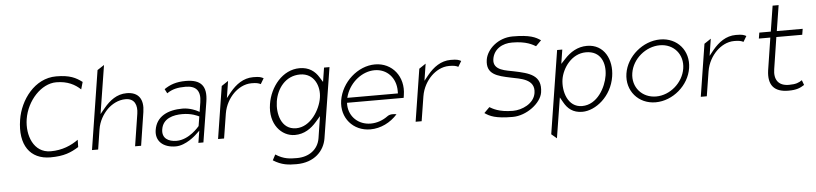

<svg xmlns="http://www.w3.org/2000/svg" viewBox="-47 -901 5807 1367"><g transform="rotate(-5 2856.5 -217.5)"><path d="M92 -290C63 -110 140 -4 284 -4C382 -4 432 -26 487 -60L488 -112C438 -76 373 -47 290 -47C167 -47 121 -176 139 -290C160 -421 264 -533 371 -533C453 -533 506 -503 544 -467L559 -519C515 -552 472 -575 374 -575C220 -575 114 -429 92 -290Z M583 -30H627L649 -171C658 -230 688 -279 722 -313C753 -343 799 -370 852 -370C918 -370 936 -319 927 -260L891 -30H934L971 -268C985 -357 950 -412 864 -412C793 -412 742 -371 700 -321L666 -280L721 -626L672 -594Z M1047 -132C1035 -55 1089 -4 1180 -4C1253 -4 1325 -72 1325 -72L1356 -101L1342 -15H1378L1424 -302C1442 -414 1398 -462 1291 -462C1221 -462 1177 -445 1136 -417L1152 -386C1191 -413 1231 -421 1285 -421C1359 -421 1394 -385 1381 -302L1370 -234L1351 -244C1351 -244 1304 -268 1251 -268C1145 -268 1062 -229 1047 -132ZM1094 -133C1106 -211 1181 -229 1245 -229C1313 -229 1354 -207 1365 -202L1354 -134C1350 -130 1280 -43 1189 -43C1130 -43 1084 -70 1094 -133Z M1484 -30H1527L1555 -206C1565 -266 1594 -314 1628 -348C1659 -378 1703 -405 1756 -405C1790 -405 1806 -401 1821 -393L1845 -433C1827 -442 1818 -447 1771 -447C1700 -447 1647 -406 1605 -356L1572 -315L1591 -436L1543 -404Z M1874 -246C1851 -103 1937 -11 2032 -11C2099 -11 2149 -46 2188 -91L2221 -129L2197 26C2184 107 2118 154 2032 154C1983 154 1938 153 1880 115L1859 155C1919 193 1967 197 2025 197C2155 197 2225 118 2239 32L2319 -471H2280L2264 -370L2242 -405C2216 -448 2174 -482 2106 -482C1983 -482 1893 -367 1874 -246ZM1924 -260C1938 -350 2000 -437 2105 -437C2208 -437 2245 -339 2232 -260C2219 -175 2148 -58 2045 -58C1936 -58 1911 -177 1924 -260Z M2381 -227C2362 -104 2448 -4 2571 -4C2645 -4 2715 -39 2765 -95C2747 -99 2719 -101 2700 -87C2665 -61 2622 -45 2577 -45C2490 -45 2425 -106 2421 -189V-207H2826L2829 -227C2850 -357 2766 -462 2643 -462C2520 -462 2402 -357 2381 -227ZM2426 -242 2432 -262C2463 -354 2549 -421 2637 -421C2725 -421 2788 -353 2788 -261V-242Z M2896 -30H2939L2967 -206C2977 -266 3006 -314 3040 -348C3071 -378 3115 -405 3168 -405C3202 -405 3218 -401 3233 -393L3257 -433C3239 -442 3230 -447 3183 -447C3112 -447 3059 -406 3017 -356L2984 -315L3003 -436L2955 -404Z M3439 -426C3423 -322 3503 -304 3599 -284C3664 -270 3773 -260 3757 -160C3745 -84 3657 -47 3594 -47C3491 -47 3448 -77 3428 -88L3389 -49C3425 -24 3465 -4 3588 -4C3687 -4 3792 -84 3804 -160C3823 -283 3733 -304 3623 -327C3576 -338 3473 -343 3486 -426C3497 -497 3560 -533 3630 -532C3733 -532 3777 -502 3797 -491L3836 -530C3800 -555 3760 -575 3637 -575C3532 -575 3451 -500 3439 -426Z M3850 143 3888 175 3934 -113 3955 -76C3980 -31 4018 3 4085 3C4180 3 4296 -88 4318 -229C4337 -348 4281 -462 4158 -462C4090 -462 4038 -428 3998 -385L3965 -350L3981 -451H3944ZM3964 -240C3977 -319 4044 -417 4147 -417C4252 -417 4286 -330 4272 -240C4259 -157 4196 -38 4087 -38C3984 -38 3951 -155 3964 -240Z M4421 -241C4402 -119 4488 -19 4611 -19C4734 -19 4850 -118 4869 -241C4888 -364 4804 -462 4681 -462C4558 -462 4440 -363 4421 -241ZM4463 -241C4479 -342 4575 -421 4675 -421C4775 -421 4843 -341 4827 -241C4811 -141 4718 -60 4618 -60C4518 -60 4447 -140 4463 -241Z M4934 -30H4977L5005 -206C5015 -266 5044 -314 5078 -348C5109 -378 5153 -405 5206 -405C5240 -405 5256 -401 5271 -393L5295 -433C5277 -442 5268 -447 5221 -447C5150 -447 5097 -406 5055 -356L5022 -315L5041 -436L4993 -404Z M5382 -407H5464L5428 -175C5414 -72 5457 -19 5560 -19C5619 -19 5644 -31 5674 -50L5661 -85C5639 -70 5618 -60 5567 -60C5491 -60 5460 -107 5472 -181L5507 -407H5692L5699 -449H5514L5543 -632H5500L5471 -449H5389Z"/></g></svg>

Font: Charger Sport
Style: HLObl
Weight: 100
Designer: Jasper
Foundry: Cannot Into Space Fonts
Version: Version 1.1